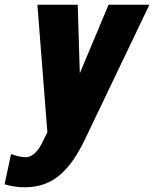

<svg xmlns="http://www.w3.org/2000/svg" viewBox="-82 -564 655 815"><path d="M-62.5 218.3 -35.2 90.3Q5.9 103.5 25.9 103.5Q70.3 103.5 103.5 28.8L119.1 -2.9L76.7 -543.9H248L256.8 -252.9Q277.3 -302.2 378.9 -543.9H552.2L277.3 30.3Q253.9 78.6 229.7 113.8Q205.6 148.9 175 176.3Q144.5 203.6 106.2 217.3Q67.9 231 23.4 231Q-21 231 -62.5 218.3Z"/></svg>

Font: Open Sans Hebrew Condensed Extra Bold
Style: Italic
Weight: 800
Width: 3
Italic angle: -12°
Foundry: Ascender Corporation, Yanek Iontef
Version: Version 2.001;PS 002.001;hotconv 1.0.70;makeotf.lib2.5.58329